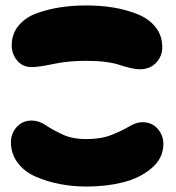

<svg xmlns="http://www.w3.org/2000/svg" viewBox="-20 -694 644 704"><path d="M297 -10Q370 -10 431.5 -25.5Q493 -41 536 -77.5Q579 -114 579 -166Q579 -198 558 -222Q537 -246 502 -246Q480 -246 454 -230.5Q428 -215 389.5 -199.5Q351 -184 297 -184Q245 -184 209 -201Q173 -218 147.5 -235Q122 -252 96 -252Q63 -252 41.5 -228.5Q20 -205 20 -173Q20 -130 45 -97Q70 -64 111.5 -46Q153 -28 200 -19Q247 -10 297 -10ZM493 -440Q530 -440 552.5 -464Q575 -488 575 -521Q575 -564 550 -595Q525 -626 483 -642.5Q441 -659 395 -666.5Q349 -674 297 -674Q247 -674 203 -667.5Q159 -661 116.5 -646Q74 -631 48.5 -600.5Q23 -570 23 -528Q23 -496 43 -472Q63 -448 96 -448Q122 -448 176 -459.5Q230 -471 297 -471Q373 -471 420 -455.5Q467 -440 493 -440Z"/></svg>

Font: Cherry Bomb
Style: Regular
Weight: 400
Designer: satsuyako
Foundry: satsuyako
Version: Version 4.0